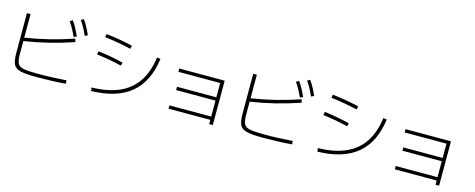

<svg xmlns="http://www.w3.org/2000/svg" viewBox="-36 -1554 5697 2305"><g transform="rotate(15 2812.5 -402.0)"><path d="M116.2 -216.8V-709H161.1V-416Q317.4 -440.9 459 -475.8Q600.6 -510.7 755.9 -563.5L767.6 -523.4Q611.8 -470.7 464.4 -434.3Q316.9 -397.9 161.1 -374V-215.8Q161.1 -132.8 179.2 -97.7Q197.3 -62.5 252 -50.8Q306.6 -39.1 435.5 -39.1Q520 -39.1 613.5 -43Q707 -46.9 783.2 -52.7L786.1 -10.7Q712.9 -4.4 615.5 -0.7Q518.1 2.9 429.7 2.9Q288.6 2.9 225.1 -12.7Q161.6 -28.3 138.9 -72.8Q116.2 -117.2 116.2 -216.8ZM636.7 -748 669.9 -769.5Q697.8 -731 720.2 -689.5Q742.7 -647.9 767.6 -593.8L731.4 -577.1Q706.1 -632.8 684.1 -672.9Q662.1 -712.9 636.7 -748ZM761.7 -796.9 794.9 -816.4Q822.8 -777.3 845.5 -735.6Q868.2 -693.8 891.6 -640.6L856.4 -625Q833 -678.7 810.5 -719.5Q788.1 -760.3 761.7 -796.9Z M1762.7 -598.6 1806.6 -592.8Q1768.1 -302.7 1593.5 -157.5Q1418.9 -12.2 1101.6 -4.9L1096.7 -47.9Q1298.8 -52.2 1438 -113.8Q1577.1 -175.3 1657.7 -295.7Q1738.3 -416 1762.7 -598.6ZM1057.6 -448.2 1065.4 -489.3Q1146 -479.5 1220.2 -465.8Q1294.4 -452.1 1377.9 -431.6L1368.2 -391.6Q1285.6 -412.1 1212.4 -425Q1139.2 -438 1057.6 -448.2ZM1097.7 -673.8 1104.5 -713.9Q1190.4 -704.1 1269 -690.7Q1347.7 -677.2 1434.6 -657.2L1425.8 -616.2Q1335 -636.7 1256.8 -650.6Q1178.7 -664.6 1097.7 -673.8Z M2574.2 -41H2054.7V-82H2574.2V-280.3H2085V-321.3H2574.2V-499H2054.7V-540H2619.1V11.7H2574.2Z M2928.7 -216.8V-709H2973.6V-416Q3129.9 -440.9 3271.5 -475.8Q3413.1 -510.7 3568.4 -563.5L3580.1 -523.4Q3424.3 -470.7 3276.9 -434.3Q3129.4 -397.9 2973.6 -374V-215.8Q2973.6 -132.8 2991.7 -97.7Q3009.8 -62.5 3064.5 -50.8Q3119.1 -39.1 3248 -39.1Q3332.5 -39.1 3426 -43Q3519.5 -46.9 3595.7 -52.7L3598.6 -10.7Q3525.4 -4.4 3428 -0.7Q3330.6 2.9 3242.2 2.9Q3101.1 2.9 3037.6 -12.7Q2974.1 -28.3 2951.4 -72.8Q2928.7 -117.2 2928.7 -216.8ZM3449.2 -748 3482.4 -769.5Q3510.3 -731 3532.7 -689.5Q3555.2 -647.9 3580.1 -593.8L3543.9 -577.1Q3518.6 -632.8 3496.6 -672.9Q3474.6 -712.9 3449.2 -748ZM3574.2 -796.9 3607.4 -816.4Q3635.3 -777.3 3658 -735.6Q3680.7 -693.8 3704.1 -640.6L3668.9 -625Q3645.5 -678.7 3623 -719.5Q3600.6 -760.3 3574.2 -796.9Z M4575.2 -598.6 4619.1 -592.8Q4580.6 -302.7 4406 -157.5Q4231.4 -12.2 3914.1 -4.9L3909.2 -47.9Q4111.3 -52.2 4250.5 -113.8Q4389.6 -175.3 4470.2 -295.7Q4550.8 -416 4575.2 -598.6ZM3870.1 -448.2 3877.9 -489.3Q3958.5 -479.5 4032.7 -465.8Q4106.9 -452.1 4190.4 -431.6L4180.7 -391.6Q4098.1 -412.1 4024.9 -425Q3951.7 -438 3870.1 -448.2ZM3910.2 -673.8 3917 -713.9Q4002.9 -704.1 4081.5 -690.7Q4160.2 -677.2 4247.1 -657.2L4238.3 -616.2Q4147.5 -636.7 4069.3 -650.6Q3991.2 -664.6 3910.2 -673.8Z M5386.7 -41H4867.2V-82H5386.7V-280.3H4897.5V-321.3H5386.7V-499H4867.2V-540H5431.6V11.7H5386.7Z"/></g></svg>

Font: Pretendard ExtraLight
Style: Regular
Weight: 200
Designer: Base glyphs from Inter by Rasmus Andersson; Hangeul glyphs from Noto Sans CJK(Source Han Sans) by Jang Soo-young and Kan
Foundry: Kil Hyung-jin
Version: Version 1.309